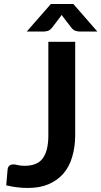

<svg xmlns="http://www.w3.org/2000/svg" viewBox="-20 -932 507 960"><path d="M356 -723.1V-256.8Q356 -197.8 340.8 -147Q326.7 -98.6 296.4 -63.5Q267.6 -30.3 222.2 -10.7Q179.2 7.8 118.7 7.8Q89.8 7.8 65.4 4.4Q42.5 2 11.2 -5.4Q13.2 -29.8 14.6 -45.4Q16.1 -61 18.1 -85.4Q19.5 -97.2 26.9 -103.5Q33.2 -109.9 47.4 -109.9Q56.6 -109.9 69.8 -106.4Q82 -103 104.5 -103Q132.3 -103 154.8 -111.3Q177.2 -119.6 191.9 -137.7Q207 -157.7 213.9 -184.6Q221.7 -214.8 221.7 -253.9V-723.1ZM346.7 -912.1 466.8 -774.4H377.4Q369.6 -774.4 359.4 -777.3Q348.6 -779.3 336.9 -793.5L295.9 -846.7Q292 -851.6 288.6 -857.4Q286.6 -854.5 280.8 -846.7L240.2 -793.5Q229 -779.8 217.8 -777.3Q207 -774.4 199.7 -774.4H113.8L234.4 -912.1Z"/></svg>

Font: Lato-SemiBold
Style: Bold
Weight: 500
Designer: Lukasz Dziedzic with Adam Twardoch and Botio Nikoltchev
Foundry: tyPoland Lukasz Dziedzic
Version: ""